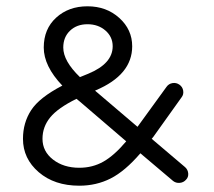

<svg xmlns="http://www.w3.org/2000/svg" viewBox="-20 -571 680 610"><path d="M232 19Q153 19 103 -24Q53 -67 53 -130Q53 -181 79 -221Q105 -261 178 -299Q119 -361 119 -420Q119 -479 158.5 -515Q198 -551 258 -551Q318 -551 359 -514Q400 -477 400 -424Q400 -333 284 -284L282 -283L417 -168Q417 -169 419 -171L509 -295Q516 -305 528 -307Q540 -309 550 -302Q560 -295 562 -283Q564 -271 557 -262L467 -136L462 -130L568 -40Q577 -32 578 -20Q579 -8 571 0Q563 9 551 10Q539 11 530 4L426 -84Q377 -27 331.5 -4Q286 19 232 19ZM232 -38Q274 -38 308.5 -57.5Q343 -77 381 -122L234 -248L223 -257Q164 -228 139.5 -198Q115 -168 115 -130Q115 -90 148.5 -64Q182 -38 232 -38ZM181 -420Q181 -377 234 -326L261 -337Q338 -369 338 -424Q338 -454 315 -474Q292 -494 258 -494Q224 -494 202.5 -473.5Q181 -453 181 -420Z"/></svg>

Font: Hoogli Medium
Style: Regular
Weight: 500
Designer: Anand Singh Naorem
Foundry: Brand New Type
Version: Version 1.00 b007